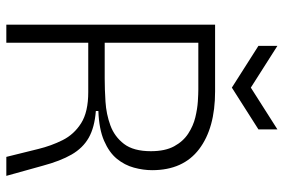

<svg xmlns="http://www.w3.org/2000/svg" viewBox="-165 -732 897 607"><g transform="rotate(90 283.5 -428.5)"><path d="M58 0V-660H269Q385 -660 451.5 -609.5Q518 -559 518 -461Q518 -433 510 -403.5Q502 -374 482 -349.5Q462 -325 425 -309Q388 -293 331 -291V-283Q383 -279 415.5 -260.5Q448 -242 468.5 -206.5Q489 -171 504 -115L536 0H476L451 -101Q441 -142 423 -178Q405 -214 369.5 -236.5Q334 -259 271 -259H115V0ZM115 -311H228Q262 -311 301.5 -313.5Q341 -316 376.5 -329Q412 -342 435 -372Q458 -402 458 -457Q458 -502 442.5 -530.5Q427 -559 402.5 -575Q378 -591 351 -597.5Q324 -604 300.5 -605.5Q277 -607 263 -607H115ZM125 -857 257 -773 389 -857V-797L257 -713L125 -797Z"/></g></svg>

Font: Bricolage Grotesque 48pt ExtraLight
Style: Regular
Weight: 200
Designer: Mathieu Triay
Foundry: Atelier Triay
Version: Version 1.000; ttfautohint (v1.8.4.7-5d5b);gftools[0.9.32]